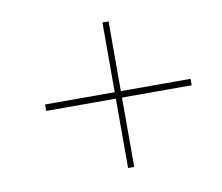

<svg xmlns="http://www.w3.org/2000/svg" viewBox="-60 -545 713 616"><g transform="rotate(-10 296.5 -237.0)"><path d="M83 -226V-247H310V-474H330V-247H557V-226H330V0H310V-226Z"/></g></svg>

Font: Elsie Swash Caps Black
Style: Regular
Weight: 900
Designer: Alejandro Inler
Foundry: Alejandro Inler
Version: 1.003